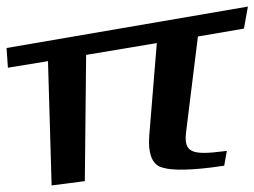

<svg xmlns="http://www.w3.org/2000/svg" viewBox="-148 -535 774 584"><path d="M418 -133 454 -424 594 -448 606 -515 -128 -389 -124 -329 -2 -349 9 29 110 16 114 -368 329 -404 306 -123C302 -71 313 -40 338 -28C364 -17 414 -16 490 -25C498 -26 526 -30 534 -31L542 -76L533 -75C439 -63 410 -69 418 -133Z"/></svg>

Font: Gamestation Warped
Style: Regular
Weight: 400
Designer: Jonas Hecksher
Foundry: Jonas Hecksher, Playtypeª, e-types AS
Version: Version 1.003